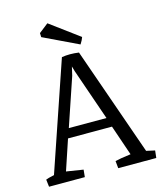

<svg xmlns="http://www.w3.org/2000/svg" viewBox="-132 -1016 950 1114"><g transform="rotate(-15 343.5 -459.0)"><path d="M413.1 -750 203.6 -850.1 202.6 -874.5 258.8 -918.5 433.1 -789.6Q427.7 -772.9 413.1 -750ZM22.9 0 17.6 -43.9Q26.9 -48.8 67.9 -57.6L289.6 -707Q337.4 -714.8 392.1 -707L620.6 -55.2L671.9 -43.9L667 0H438.5L434.1 -43.9Q460.4 -50.8 528.3 -59.6L465.8 -242.2H201.7L140.6 -59.6H143.1L242.2 -43.9L237.8 0ZM221.7 -298.8H447.8L340.3 -608.9L331.5 -639.6L319.3 -586.9Z"/></g></svg>

Font: Fjord
Style: One
Weight: 400
Designer: Viktoriya Grabowska
Foundry: Viktoriya Grabowska
Version: Version 1.002